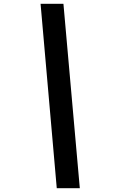

<svg xmlns="http://www.w3.org/2000/svg" viewBox="-20 -803 600 1008"><path d="M278 185 193 -783H313L399 185Z"/></svg>

Font: Ubuntu Sans Mono SemiBold
Style: Italic
Weight: 600
Italic angle: -13.5°
Monospace: yes
Designer: Dalton Maag Ltd
Foundry: Dalton Maag Ltd
Version: Version 1.006